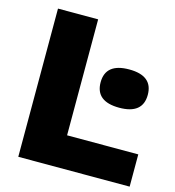

<svg xmlns="http://www.w3.org/2000/svg" viewBox="-110 -833 846 926"><g transform="rotate(15 313.5 -370.0)"><path d="M65.5 0V-740H266V-161H621.5V0ZM356 -450Q356 -545.5 474 -545.5Q591.5 -545.5 591.5 -450Q591.5 -354.5 474 -354.5Q356 -354.5 356 -450Z"/></g></svg>

Font: Encode Sans Semi Expanded ExBd
Style: Regular
Weight: 800
Width: 6
Designer: Multiple Designers
Foundry: Impallari Type
Version: Version 2.000